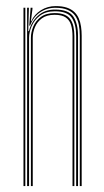

<svg xmlns="http://www.w3.org/2000/svg" viewBox="-20 -626 351 646"><path d="M248.5 0V-505.2Q248.5 -526 245.1 -543.2Q241.8 -560.5 232.8 -573.1Q223.8 -585.8 207.6 -592.8Q191.5 -599.8 166.2 -599.8Q136.8 -599.8 114.1 -584Q91.5 -568.2 81 -539.8H78.5L83 -600H89.2V-595.8L84 -555.2H85.5Q95.8 -578 118.1 -591.8Q140.5 -605.5 167.2 -605.5Q189.2 -605.5 204.6 -600.4Q220 -595.2 229.9 -585.9Q239.8 -576.5 245.1 -564Q250.5 -551.5 252.6 -536.6Q254.8 -521.8 254.8 -505.8V0ZM59 0V-600H65.2V0ZM84 0V-499Q84 -517.5 91.9 -536.6Q99.8 -555.8 117.4 -568.9Q135 -582 164 -582Q184.2 -582 197.1 -576.5Q210 -571 217.1 -560.6Q224.2 -550.2 227.2 -536Q230.2 -521.8 230.2 -504.2V0H224V-504Q224 -525.5 219.2 -541.6Q214.5 -557.8 201.5 -567Q188.5 -576.2 163.8 -576.2Q137.2 -576.2 121.1 -564.4Q105 -552.5 97.6 -534.8Q90.2 -517 90.2 -499.2V0ZM71.2 0V-600H77.2L75 -521.2H77.5Q84.8 -552 107.6 -573Q130.5 -594 165.5 -593.8Q211 -593.8 226.8 -570.1Q242.5 -546.5 242.5 -505V0H236.2V-504.8Q236.2 -544.8 221.4 -566.4Q206.5 -588 164.8 -588Q133.8 -588 114.6 -573.5Q95.5 -559 86.6 -538.2Q77.8 -517.5 77.8 -498.8V0Z"/></svg>

Font: Big Shoulders Inline Display Thin ExtraLight
Style: Regular
Weight: 250
Version: Version 2.002